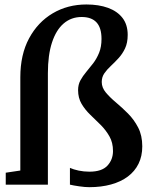

<svg xmlns="http://www.w3.org/2000/svg" viewBox="-20 -804 654 836"><path d="M368.5 11Q350 11 324.2 7.2Q298.5 3.5 284.5 0V-73Q300 -66 322.5 -61.2Q345 -56.5 369.5 -56.5Q423.5 -56.5 447.8 -82.8Q472 -109 472 -146.5Q472 -183 456.5 -210.2Q441 -237.5 418.5 -260Q396 -282.5 373.2 -304.2Q350.5 -326 335.2 -351.8Q320 -377.5 320 -411.5Q320 -435.5 330.2 -454.2Q340.5 -473 355.5 -490.8Q370.5 -508.5 385.8 -528.5Q401 -548.5 411.5 -574.2Q422 -600 422 -634.5Q422 -683 400.2 -706.5Q378.5 -730 335.5 -730Q290.5 -730 257.5 -702Q224.5 -674 206.5 -619.2Q188.5 -564.5 188.5 -485.5V0H5V-52L68.5 -61.5V-467.5Q68.5 -566 106.5 -636.8Q144.5 -707.5 209.5 -746Q274.5 -784.5 356.5 -784.5Q410 -784.5 450.5 -769.8Q491 -755 513.5 -725.8Q536 -696.5 536 -652Q536 -617.5 524.5 -593.2Q513 -569 496.2 -550.8Q479.5 -532.5 462.8 -517Q446 -501.5 434.5 -485Q423 -468.5 423 -447Q423 -422.5 440.8 -401.2Q458.5 -380 484.8 -358Q511 -336 537.2 -309.8Q563.5 -283.5 581.5 -248.8Q599.5 -214 599.5 -167Q599.5 -124 583.2 -91Q567 -58 536.5 -35.2Q506 -12.5 463.5 -0.8Q421 11 368.5 11Z"/></svg>

Font: Merriweather 24pt SemiBold
Style: Regular
Weight: 600
Designer: Eben Sorkin
Foundry: Eben Sorkin
Version: Version 2.100